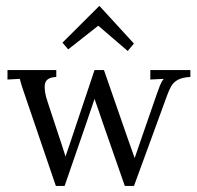

<svg xmlns="http://www.w3.org/2000/svg" viewBox="-20 -604 641 626"><path d="M162.1 2.2 63.8 -286Q55.4 -309.9 51 -323.8Q46.6 -337.7 44.4 -346.9L4.4 -344.7V-375.5H163.5V-353.1Q130.2 -351.7 126.5 -329.7Q122.8 -307.7 135.3 -271.7L169.8 -166.9Q176 -148.9 181.9 -130.5Q187.8 -112.2 193.6 -93.9Q200.6 -114.4 207.7 -135.1Q214.9 -155.8 221.5 -176.4L288.2 -375.5H319L394.9 -156.9Q401.2 -140.1 407 -122.8Q412.9 -105.6 419.1 -88.7Q424.6 -104.9 430.3 -121.2Q436 -137.5 441.5 -154L491 -296.7Q496.1 -311.7 501.5 -325.1Q506.8 -338.5 513.8 -346.9L470.1 -344.7V-375.5H600.7V-353.1Q575 -351.7 560.7 -344.2Q546.4 -336.6 538.9 -324Q531.4 -311.3 525.1 -293.7L416.9 2.2H386.9L315.4 -202.8Q308.8 -222.6 302 -242.2Q295.2 -261.8 288.2 -281.6Q283.8 -268.4 279.4 -255.4Q275 -242.4 270.4 -229.2Q265.9 -216 261.5 -202.8L190.7 2.2ZM396.4 -437.8 301.1 -519.6H299.6L202.4 -443L183.7 -465L303.3 -584.2H304.7L416.6 -462Z"/></svg>

Font: Parastoo
Style: Regular
Weight: 400
Foundry: Saber Rastikerdar (saber.rastikerdar@gmail.com)
Version: Version 3.000